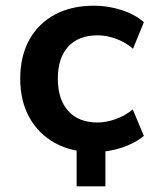

<svg xmlns="http://www.w3.org/2000/svg" viewBox="-20 -524 548 674"><path d="M249 130V-55H350V130ZM309 10Q231 10 173 -22Q115 -54 83 -112Q51 -170 51 -248Q51 -327 83 -384.5Q115 -442 173 -473Q231 -504 310 -504Q360 -504 407.5 -488.5Q455 -473 485 -446L447 -353Q420 -376 387 -388Q354 -400 323 -400Q256 -400 219.5 -360.5Q183 -321 183 -248Q183 -175 219.5 -134.5Q256 -94 322 -94Q353 -94 386.5 -106Q420 -118 446 -140L485 -47Q454 -21 407 -5.5Q360 10 309 10Z"/></svg>

Font: Nunito Sans 10pt
Style: Bold
Weight: 700
Designer: Vernon Adams
Foundry: Vernon Adams
Version: Version 3.101;gftools[0.9.27]